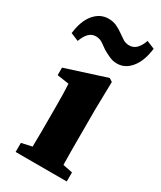

<svg xmlns="http://www.w3.org/2000/svg" viewBox="-205 -795 725 862"><g transform="rotate(30 158.0 -364.0)"><path d="M30 0V-47L84 -59Q85 -95 85 -137Q85 -179 85 -210V-258Q85 -299 84.5 -326.5Q84 -354 82 -384L21 -393V-432L230 -499L247 -488L244 -343V-210Q244 -179 244 -136.5Q244 -94 245 -57L295 -47V0ZM-19 -588Q-11 -655 19.5 -691Q50 -727 93 -727Q116 -727 134 -719Q152 -711 167 -700Q184 -688 198.5 -678.5Q213 -669 232 -669Q254 -669 269 -684.5Q284 -700 294 -728L335 -711Q327 -645 297 -608Q267 -571 225 -571Q204 -571 185 -579.5Q166 -588 149 -598Q134 -609 118.5 -619.5Q103 -630 83 -630Q62 -630 47 -614.5Q32 -599 22 -571Z"/></g></svg>

Font: Source Serif Pro
Style: Bold
Weight: 700
Designer: Frank Grießhammer
Foundry: Adobe Systems Incorporated
Version: Version 3.001;hotconv 1.0.111;makeotfexe 2.5.65597